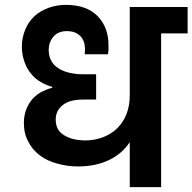

<svg xmlns="http://www.w3.org/2000/svg" viewBox="-20 -769 791 789"><path d="M299.8 -85Q255.9 -85 213.9 -97.2Q174.3 -107.4 143.1 -130.9Q112.3 -154.3 96.2 -187Q78.1 -219.7 78.1 -264.2Q78.1 -294.9 88.9 -321.8Q98.6 -346.2 116.2 -365.2Q134.8 -383.8 153.8 -393.1Q176.8 -404.3 194.8 -408.2V-412.1Q172.4 -417.5 148.9 -431.2Q124 -445.3 108.9 -464.8Q91.8 -483.4 81.1 -513.2Q69.8 -544.4 69.8 -577.1Q69.8 -614.3 84 -647.9Q97.2 -679.7 121.1 -702.1Q143.6 -723.1 179.2 -736.8Q213.4 -749 251 -749Q335 -749 380.9 -703.1Q425.8 -656.7 425.8 -584V-564.9Q425.3 -562 424.8 -555.2Q424.3 -548.3 423.8 -545.9H328.1Q329.1 -551.8 329.1 -560.1V-567.9Q329.1 -600.6 310.1 -621.1Q290 -641.1 254.9 -641.1Q219.2 -641.1 200.2 -619.1Q180.2 -596.2 180.2 -563Q180.2 -538.1 190.9 -519Q200.7 -500 221.2 -487.8Q240.2 -475.6 264.2 -470.2Q292 -463.9 315.9 -463.9H375V-359.9H321.8Q266.6 -359.9 238.8 -337.9Q209 -315.4 209 -277.8Q209 -232.9 244.1 -212.9Q278.3 -191.9 332 -191.9Q368.7 -191.9 405.8 -206.1Q439 -219.2 462.9 -243.2Q487.3 -267.6 500 -300.8Q513.2 -335 513.2 -377V-740.2H751V-631.8H642.1V0H513.2V-185.1Q481.9 -136.7 426.8 -110.8Q372.1 -85 299.8 -85Z"/></svg>

Font: PoppinsZ SemiBold
Style: Regular
Weight: 600
Designer: Ninad Kale (Devanagari), Jonny Pinhorn (Latin)
Foundry: Indian Type Foundry
Version: Version 3.002;FEAKit 1.0